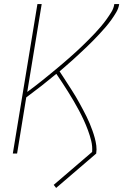

<svg xmlns="http://www.w3.org/2000/svg" viewBox="-20 -755 640 944"><path d="M256 169 244 154 433 -8Q435 -36 428.5 -62.5Q422 -89 412.5 -114.5Q403 -140 392 -164Q381 -188 368.5 -211.5Q356 -235 342.5 -258Q329 -281 315 -303.5Q301 -326 286.5 -348Q272 -370 257 -392Q221 -362 184 -333Q147 -304 109 -276L64 0H43L164 -735H185L114 -303Q132 -316 149.5 -329.5Q167 -343 184 -356.5Q201 -370 218 -384Q235 -398 252 -412Q269 -426 286 -440.5Q303 -455 319.5 -469.5Q336 -484 352.5 -499Q369 -514 384.5 -529Q400 -544 416 -560Q432 -576 447 -592Q462 -608 476 -624.5Q490 -641 503 -659Q516 -677 527.5 -695.5Q539 -714 542 -735H566Q563 -714 551.5 -694.5Q540 -675 527 -657Q514 -639 499.5 -622Q485 -605 469.5 -588.5Q454 -572 438.5 -556Q423 -540 406.5 -524.5Q390 -509 373.5 -493.5Q357 -478 340.5 -463Q324 -448 307 -433.5Q290 -419 273 -404Q283 -389 293 -373.5Q303 -358 313 -342.5Q323 -327 333 -311.5Q343 -296 352.5 -280Q362 -264 371 -247.5Q380 -231 388.5 -215Q397 -199 405.5 -182Q414 -165 421 -148Q428 -131 434.5 -113Q441 -95 446 -76.5Q451 -58 453.5 -39Q456 -20 453 0Z"/></svg>

Font: Iosevka Curly Thin Extended
Style: Italic
Weight: 100
Width: 7
Italic angle: -9°
Monospace: yes
Designer: Belleve Invis
Foundry: Belleve Invis
Version: Version 11.1.0; ttfautohint (v1.8.3)